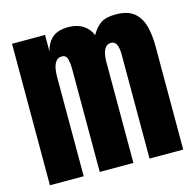

<svg xmlns="http://www.w3.org/2000/svg" viewBox="-107 -850 973 960"><g transform="rotate(-15 379.0 -370.0)"><path d="M35.2 0V-732.4H206.1V-647.5Q217.8 -692.4 246.1 -716.3Q274.4 -740.2 329.1 -740.2Q373 -740.2 404.1 -720Q435.1 -699.7 447.8 -666.5Q467.8 -702.6 494.9 -721.4Q522 -740.2 572.3 -740.2Q633.3 -740.2 666.3 -714.1Q699.2 -688 712.2 -641.8Q725.1 -595.7 725.1 -535.2V0H550.8V-538.1Q550.8 -608.9 514.6 -608.9Q495.6 -608.9 485.4 -595.9Q475.1 -583 471.2 -564Q467.3 -544.9 467.3 -525.9V0H293V-538.1Q293 -561 287.4 -584Q281.7 -606.9 258.8 -606.9Q239.3 -606.9 228.5 -592.8Q217.8 -578.6 213.9 -557.9Q210 -537.1 210 -517.1V0Z"/></g></svg>

Font: webenart
Style: Regular
Weight: 400
Designer: Vernon Adams
Foundry: Vernon Adams
Version: Version 2.116; ttfautohint (v1.8.3)